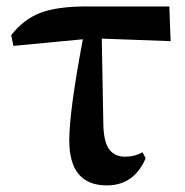

<svg xmlns="http://www.w3.org/2000/svg" viewBox="-20 -558 573 594"><path d="M294.9 -438.5 299.8 -168Q301.8 -116.2 318.8 -94.7Q335.9 -73.2 367.2 -73.2Q396.5 -73.2 420.9 -86.9L430.7 -68.4Q394.5 15.6 310.5 15.6Q194.3 15.6 194.3 -124Q194.3 -212.9 236.3 -436.5L21.5 -416L14.6 -449.2Q52.7 -498 104.5 -518.1Q156.2 -538.1 249 -538.1H503.9L507.8 -430.7Z"/></svg>

Font: GenRyuMin TW TTF Bold
Style: Regular
Weight: 700
Version: Version 1.300